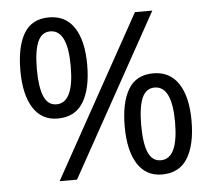

<svg xmlns="http://www.w3.org/2000/svg" viewBox="-52 -780 935 847"><g transform="rotate(-5 415.5 -357.0)"><path d="M195 -724Q269 -724 307 -665.5Q345 -607 345 -501Q345 -395 308.5 -335.5Q272 -276 195 -276Q124 -276 86.5 -335.5Q49 -395 49 -501Q49 -607 84 -665.5Q119 -724 195 -724ZM652 -714 256 0H179L575 -714ZM195 -662Q157 -662 139.5 -621.5Q122 -581 122 -501Q122 -421 139.5 -380Q157 -339 195 -339Q272 -339 272 -501Q272 -662 195 -662ZM632 -438Q705 -438 743.5 -379.5Q782 -321 782 -215Q782 -109 745.5 -49.5Q709 10 632 10Q561 10 523.5 -49.5Q486 -109 486 -215Q486 -321 521 -379.5Q556 -438 632 -438ZM632 -375Q594 -375 576.5 -335Q559 -295 559 -215Q559 -134 576.5 -93.5Q594 -53 632 -53Q709 -53 709 -215Q709 -375 632 -375Z"/></g></svg>

Font: Noto Sans Yi
Style: Regular
Weight: 400
Designer: Monotype Design Team
Foundry: Monotype Imaging Inc.
Version: Version 2.002; ttfautohint (v1.8.4.7-5d5b)